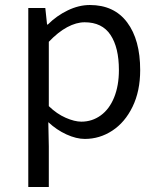

<svg xmlns="http://www.w3.org/2000/svg" viewBox="-20 -542 640 767"><path d="M93 -510H161L168 -444H171Q206 -479 250.5 -500.5Q295 -522 339 -522Q436 -522 488 -452.5Q540 -383 540 -262Q540 -178 509.5 -115.5Q479 -53 428.5 -20Q378 13 319 13Q285 13 245.5 -5Q206 -23 173 -54L175 43V205H93ZM455 -262Q455 -352 421.5 -402.5Q388 -453 318 -453Q285 -453 248.5 -433.5Q212 -414 175 -375V-118Q207 -87 242.5 -71.5Q278 -56 305 -56Q348 -56 382.5 -81Q417 -106 436 -153Q455 -200 455 -262Z"/></svg>

Font: Office Code Pro
Style: Regular
Weight: 400
Designer: Nathan Rutzky & Paul D. Hunt
Foundry: Adobe Systems Incorporated
Version: Version 1.004